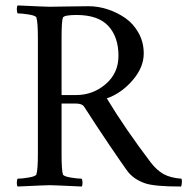

<svg xmlns="http://www.w3.org/2000/svg" viewBox="-20 -682 688 705"><path d="M44.9 2.9Q41.5 -1 41.7 -11.5Q42 -22 44.9 -25.9Q60.5 -25.9 86.2 -30.3Q111.8 -34.7 113.8 -42Q119.1 -59.6 119.1 -116.2V-543Q119.1 -599.6 113.8 -617.2Q111.8 -624.5 86.2 -628.7Q60.5 -632.8 44.9 -632.8Q42 -636.7 41.7 -647.5Q41.5 -658.2 44.9 -662.1Q147.5 -657.2 163.1 -657.2Q180.2 -657.2 226.6 -658.2Q272.9 -659.2 305.2 -659.2Q340.3 -659.2 375.5 -647.7Q410.6 -636.2 440.4 -615.5Q470.2 -594.7 489 -560.8Q507.8 -526.9 507.8 -485.8Q507.8 -434.1 466.3 -386.5Q424.8 -338.9 372.1 -320.8Q439.5 -209.5 533.2 -85.9Q555.7 -56.6 580.8 -42.7Q606 -28.8 646 -25.9Q648.9 -20.5 647.7 -10.3Q646.5 0 645 2.9Q547.4 2.9 513.2 -8.8Q471.7 -22.9 448.2 -53.2Q435.1 -70.8 383.5 -146.7Q332 -222.7 289.1 -290Q281.2 -301.8 258.8 -301.8H206.1V-116.2Q206.1 -58.1 210.9 -42Q212.9 -34.7 238.5 -30.3Q264.2 -25.9 279.8 -25.9Q282.7 -22 283 -11.5Q283.2 -1 279.8 2.9Q177.2 -2 163.1 -2Q147.5 -2 44.9 2.9ZM206.1 -333H259.8Q321.3 -333 368.2 -373.3Q415 -413.6 415 -477.1Q415 -546.4 377.7 -586.7Q340.3 -627 261.2 -627Q215.3 -627 210.9 -617.2Q206.1 -605 206.1 -542Z"/></svg>

Font: Crimson
Style: Roman
Weight: 400
Version: Version 0.8